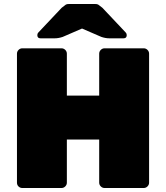

<svg xmlns="http://www.w3.org/2000/svg" viewBox="-20 -942 832 962"><path d="M504 -700H700Q711 -700 719 -692Q727 -684 727 -673V-27Q727 -16 719 -8Q711 0 700 0H504Q493 0 485 -8Q477 -16 477 -27V-243H315V-27Q315 -16 307 -8Q299 0 288 0H92Q81 0 73 -7.5Q65 -15 65 -27V-673Q65 -684 73 -692Q81 -700 92 -700H288Q299 -700 307 -692Q315 -684 315 -673V-463H477V-673Q477 -684 485 -692Q493 -700 504 -700ZM326 -922H456Q467 -922 472 -919Q477 -916 493 -903L610 -779Q615 -774 615 -766Q615 -750 599 -750H528Q509 -750 488 -757L391 -799L294 -757Q273 -750 254 -750H183Q167 -750 167 -766Q167 -774 172 -779L289 -903Q305 -916 310 -919Q315 -922 326 -922Z"/></svg>

Font: Rubik One
Style: Regular
Weight: 400
Designer: Hubert and Fischer with Elvire Volk Leonovitch
Foundry: Hubert and Fischer with Elvire Volk Leonovitch
Version: Version 1.001